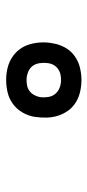

<svg xmlns="http://www.w3.org/2000/svg" viewBox="154 -978 291 640"><g transform="rotate(-90 300.0 -658.5)"><path d="M353 -533Q333 -533 313.5 -537.5Q294 -542 278 -552Q262 -562 251 -577Q240 -592 234 -610.5Q228 -629 227.5 -649Q227 -669 230 -689Q233 -709 244 -728.5Q255 -748 272.5 -761Q290 -774 311 -779Q332 -784 353 -784Q373 -784 392 -779.5Q411 -775 427 -765Q443 -755 454.5 -740Q466 -725 471.5 -706.5Q477 -688 478 -668Q479 -648 475 -628Q472 -608 461.5 -588.5Q451 -569 433 -556Q415 -543 394 -538Q373 -533 353 -533ZM353 -601Q362 -601 371.5 -603Q381 -605 389.5 -611Q398 -617 403 -626Q408 -635 409 -645Q411 -658 409 -672Q407 -686 399.5 -696Q392 -706 379 -711Q366 -716 353 -716Q343 -716 333.5 -714Q324 -712 316 -706Q308 -700 303 -691Q298 -682 296 -672Q294 -659 296 -645Q298 -631 306 -621Q314 -611 326.5 -606Q339 -601 353 -601Z"/></g></svg>

Font: Iosevka Curly LtExObl
Style: Regular
Weight: 300
Width: 7
Italic angle: -9°
Monospace: yes
Designer: Belleve Invis
Foundry: Belleve Invis
Version: Version 11.1.0; ttfautohint (v1.8.3)